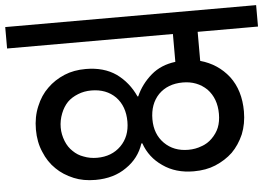

<svg xmlns="http://www.w3.org/2000/svg" viewBox="-72 -805 1131 788"><g transform="rotate(-5 493.0 -411.5)"><path d="M305.2 -172.9Q365.7 -172.9 403.8 -210.9Q441.9 -249 441.9 -310.1Q441.9 -373.5 404.8 -412.1Q366.7 -450.2 305.2 -450.2Q275.4 -450.2 250 -439.9Q223.1 -429.2 206.1 -412.1Q188.5 -393.6 178.2 -367.2Q167 -338.9 167 -309.1Q167 -281.2 178.2 -252.9Q188.5 -227.1 207 -210Q225.6 -191.4 250 -183.1Q275.4 -172.9 305.2 -172.9ZM-23.9 -651.9V-740.2H1009.8V-651.9H761.2V-532.2Q833 -512.2 877.9 -455.1Q921.9 -397 921.9 -310.1Q921.9 -259.3 904.8 -216.8Q886.2 -174.3 856.9 -145Q827.1 -116.7 785.2 -99.1Q746.6 -83 695.8 -83Q621.1 -83 568.8 -120.1Q516.1 -155.8 495.1 -215.8H491.2Q471.7 -155.8 418.9 -120.1Q366.7 -83 291 -83Q240.7 -83 202.1 -99.1Q158.7 -117.2 130.9 -145Q100.1 -174.3 83 -216.8Q64.9 -257.8 64.9 -310.1Q64.9 -362.3 83 -404.8Q100.6 -448.2 130.9 -477.1Q160.2 -506.3 202.1 -523.9Q240.7 -540 290 -540Q364.3 -540 415 -504.9Q465.3 -468.8 492.2 -409.2H495.1Q516.6 -458.5 559.1 -495.1Q599.6 -529.8 659.2 -537.1V-651.9ZM544.9 -310.1Q544.9 -249 583 -210.9Q621.1 -172.9 681.2 -172.9Q710.9 -172.9 736.8 -183.1Q761.2 -191.4 779.8 -210Q799.8 -230 809.1 -252.9Q818.8 -277.3 818.8 -309.1Q818.8 -372.6 780.8 -412.1Q741.2 -450.2 682.1 -450.2Q620.1 -450.2 582 -412.1Q544.9 -373.5 544.9 -310.1Z"/></g></svg>

Font: PoppinsZ Medium
Style: Regular
Weight: 500
Designer: Ninad Kale (Devanagari), Jonny Pinhorn (Latin)
Foundry: Indian Type Foundry
Version: Version 3.002;FEAKit 1.0